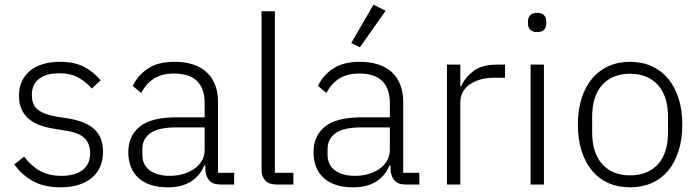

<svg xmlns="http://www.w3.org/2000/svg" viewBox="-20 -788 2986 820"><path d="M238 12Q171 12 123.5 -13Q76 -38 41 -86L83 -119Q115 -77 153 -57Q191 -37 242 -37Q301 -37 333 -62Q365 -87 365 -134Q365 -175 340.5 -198.5Q316 -222 260 -230L218 -237Q183 -242 154 -252Q125 -262 104.5 -279Q84 -296 72.5 -320.5Q61 -345 61 -380Q61 -416 74.5 -443Q88 -470 111 -488Q134 -506 166 -515Q198 -524 235 -524Q299 -524 340 -502Q381 -480 410 -445L372 -410Q352 -434 318.5 -454.5Q285 -475 232 -475Q177 -475 146.5 -451Q116 -427 116 -383Q116 -338 143.5 -318Q171 -298 226 -289L267 -283Q345 -271 382.5 -236.5Q420 -202 420 -140Q420 -68 371.5 -28Q323 12 238 12Z M922 0Q889 0 874 -17Q859 -34 857 -63V-81H852Q835 -38 796 -13Q757 12 697 12Q616 12 572 -27.5Q528 -67 528 -139Q528 -207 576.5 -247Q625 -287 736 -287H854V-347Q854 -474 723 -474Q672 -474 638 -452.5Q604 -431 583 -391L547 -421Q568 -466 611.5 -495Q655 -524 725 -524Q815 -524 863 -479Q911 -434 911 -353V-50H980V0ZM705 -37Q736 -37 763 -45Q790 -53 810.5 -67.5Q831 -82 842.5 -102.5Q854 -123 854 -149V-244H734Q657 -244 622.5 -219.5Q588 -195 588 -152V-128Q588 -83 620 -60Q652 -37 705 -37Z M1160 0Q1129 0 1113 -17Q1097 -34 1097 -62V-740H1154V-50H1233V0Z M1713 0Q1680 0 1665 -17Q1650 -34 1648 -63V-81H1643Q1626 -38 1587 -13Q1548 12 1488 12Q1407 12 1363 -27.5Q1319 -67 1319 -139Q1319 -207 1367.5 -247Q1416 -287 1527 -287H1645V-347Q1645 -474 1514 -474Q1463 -474 1429 -452.5Q1395 -431 1374 -391L1338 -421Q1359 -466 1402.5 -495Q1446 -524 1516 -524Q1606 -524 1654 -479Q1702 -434 1702 -353V-50H1771V0ZM1496 -37Q1527 -37 1554 -45Q1581 -53 1601.5 -67.5Q1622 -82 1633.5 -102.5Q1645 -123 1645 -149V-244H1525Q1448 -244 1413.5 -219.5Q1379 -195 1379 -152V-128Q1379 -83 1411 -60Q1443 -37 1496 -37ZM1517 -586 1480 -604 1575 -768 1627 -742Z M1889 0V-512H1946V-420H1950Q1965 -456 2001 -484Q2037 -512 2103 -512H2137V-456H2092Q2028 -456 1987 -428Q1946 -400 1946 -350V0Z M2274 -651Q2254 -651 2244.5 -661Q2235 -671 2235 -687V-697Q2235 -713 2244.5 -723Q2254 -733 2274 -733Q2294 -733 2303.5 -723Q2313 -713 2313 -697V-687Q2313 -671 2303.5 -661Q2294 -651 2274 -651ZM2246 -512H2303V0H2246Z M2671 12Q2620 12 2579 -6Q2538 -24 2509 -58.5Q2480 -93 2464 -143Q2448 -193 2448 -256Q2448 -319 2464 -368.5Q2480 -418 2509 -452.5Q2538 -487 2579 -505.5Q2620 -524 2671 -524Q2722 -524 2763 -505.5Q2804 -487 2833 -452.5Q2862 -418 2878 -368.5Q2894 -319 2894 -256Q2894 -193 2878 -143Q2862 -93 2833 -58.5Q2804 -24 2763 -6Q2722 12 2671 12ZM2671 -39Q2746 -39 2789.5 -86Q2833 -133 2833 -224V-288Q2833 -378 2789.5 -425.5Q2746 -473 2671 -473Q2596 -473 2552.5 -426Q2509 -379 2509 -288V-224Q2509 -134 2552.5 -86.5Q2596 -39 2671 -39Z"/></svg>

Font: IBM Plex Thai Light
Style: Regular
Weight: 300
Designer: Mike Abbink, Paul van der Laan, Pieter van Rosmalen, Ben Mitchell, Mark Frömberg
Foundry: Bold Monday
Version: Version 1.0